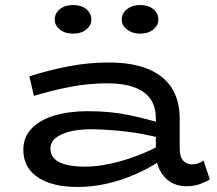

<svg xmlns="http://www.w3.org/2000/svg" viewBox="-20 -732 866 765"><path d="M721 10Q687 10 660 -6.5Q633 -23 617 -53.5Q601 -84 601 -125V-259Q601 -308 578.5 -339Q556 -370 512.5 -385Q469 -400 407 -400Q333 -400 260.5 -386Q188 -372 115 -350L97 -428Q176 -453 254.5 -468Q333 -483 413 -483Q507 -483 570 -457Q633 -431 664.5 -381Q696 -331 696 -259V-141Q696 -107 710 -92Q724 -77 744 -77Q758 -77 770 -81.5Q782 -86 791 -92L816 -17Q800 -7 776.5 1.5Q753 10 721 10ZM288 13Q223 13 174.5 -4Q126 -21 99.5 -54Q73 -87 73 -135Q73 -186 106.5 -220.5Q140 -255 198 -272Q256 -289 329 -289Q419 -289 491.5 -274Q564 -259 627 -239V-180Q555 -199 485.5 -207.5Q416 -216 345 -217Q295 -217 258.5 -208Q222 -199 201.5 -182Q181 -165 181 -139Q181 -115 197.5 -99Q214 -83 245 -75.5Q276 -68 318 -68Q363 -68 414 -78.5Q465 -89 519.5 -109Q574 -129 627 -158L625 -96Q577 -63 521.5 -38.5Q466 -14 407 -0.5Q348 13 288 13ZM538 -598Q507 -598 486 -614.5Q465 -631 465 -654Q465 -679 486 -695.5Q507 -712 538 -712Q571 -712 591 -695.5Q611 -679 611 -654Q611 -631 591 -614.5Q571 -598 538 -598ZM271 -598Q239 -598 218.5 -614.5Q198 -631 198 -654Q198 -679 218.5 -695.5Q239 -712 271 -712Q304 -712 324 -695.5Q344 -679 344 -654Q344 -631 324 -614.5Q304 -598 271 -598Z"/></svg>

Font: BioRhyme SemiExpanded
Style: Regular
Weight: 400
Width: 6
Designer: Aoife Mooney
Foundry: Aoife Mooney Type
Version: Version 1.600;gftools[0.9.33]